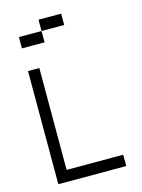

<svg xmlns="http://www.w3.org/2000/svg" viewBox="-129 -949 758 1024"><g transform="rotate(-15 250.0 -437.5)"><path d="M437.5 0V-62.5H125V-625H62.5Q62.5 -625 62.5 0ZM312.5 -812.5V-875H187.5V-812.5H62.5V-750H187.5V-812.5Z"/></g></svg>

Font: UnifontExMono
Style: Regular
Weight: 500
Version: Version 15.0.06